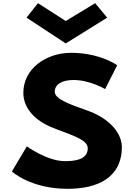

<svg xmlns="http://www.w3.org/2000/svg" viewBox="-20 -1172 841 1207"><path d="M218.7 -1152 146.7 -1061 393.3 -899 653.8 -1061 578.4 -1152 393.3 -1040ZM427.2 -840C271.5 -840 126.7 -742 126.7 -588C126.7 -502 185.7 -425 294.6 -376C410.2 -327 531.7 -300 531.7 -240C531.7 -163 437.3 -159 387.7 -159C276.4 -159 148.7 -252 148.7 -252L54.7 -94C54.7 -94 171.7 15 404.6 15C593.3 15 746.3 -54 746.3 -251C740.8 -359 639.8 -437 532.4 -476C418.7 -516 324.3 -549 324.3 -595C324.3 -640 365.5 -669 442.9 -669C545.8 -669 640.8 -612 640.8 -612L716.8 -762C716.8 -762 608.7 -840 427.2 -840Z"/></svg>

Font: Hussar
Style: BdSuprExt
Weight: 700
Foundry: Cannot Into Space Fonts
Version: Version 2.00